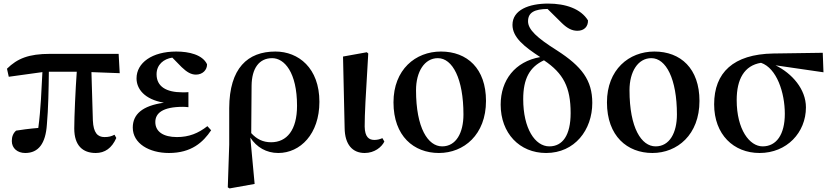

<svg xmlns="http://www.w3.org/2000/svg" viewBox="-20 -839 4645 1073"><path d="M491 -436 649 -430 643 -538H260C140 -538 77 -512 19 -455L29 -410L217 -436C212 -341 208 -227 194 -124C154 -121 84 -112 70 -109C54 -95 46 -76 46 -51C46 -10 78 16 121 16C195 16 235 -37 242 -143C250 -232 252 -343 253 -438H409C402 -341 395 -187 395 -121C395 -25 443 16 515 16C566 16 605 -11 630 -68L620 -86C602 -77 588 -73 564 -73C526 -73 502 -96 499 -166Z M1139 -134C1088 -94 1036 -73 969 -73C893 -73 848 -103 848 -157C848 -206 888 -242 1003 -242C1012 -242 1022 -241 1033 -240V-324C1023 -323 1010 -323 1000 -323C908 -323 855 -356 855 -424C855 -478 895 -510 943 -517L995 -464C1024 -436 1048 -422 1075 -422C1113 -422 1138 -449 1137 -480C1112 -533 1037 -551 965 -551C830 -551 743 -488 743 -401C743 -344 785 -284 896 -265C775 -248 722 -200 722 -126C722 -37 814 16 924 16C1050 16 1115 -44 1160 -111Z M1386 -360C1387 -457 1428 -514 1501 -514C1569 -514 1640 -435 1640 -248C1640 -112 1583 -44 1495 -44C1450 -44 1415 -61 1384 -95ZM1261 -31 1253 208 1263 214 1403 189 1379 -70C1414 -16 1469 16 1535 16C1658 16 1765 -90 1765 -270C1765 -459 1648 -551 1519 -551C1364 -551 1262 -458 1261 -235Z M2018 16C2073 16 2113 -17 2128 -48L2117 -67C2103 -61 2090 -57 2072 -57C2042 -57 2019 -73 2018 -132C2018 -203 2023 -292 2038 -540L2030 -547L1897 -523L1906 -124C1907 -31 1950 16 2018 16Z M2433 16C2572 16 2696 -86 2696 -275C2696 -456 2591 -551 2444 -551C2302 -551 2179 -450 2179 -267C2179 -78 2293 16 2433 16ZM2451 -21C2372 -21 2305 -123 2305 -335C2305 -438 2352 -514 2427 -514C2509 -514 2570 -399 2570 -199C2570 -97 2529 -21 2451 -21Z M3050 -21C2970 -21 2904 -121 2904 -285C2904 -399 2940 -465 3020 -502C3129 -429 3169 -351 3169 -207C3169 -83 3124 -21 3050 -21ZM3120 -710C3152 -679 3178 -667 3207 -667C3245 -667 3267 -691 3266 -725C3226 -790 3141 -819 3043 -819C2937 -819 2844 -784 2844 -700C2844 -629 2912 -577 2999 -520C2858 -495 2778 -391 2778 -254C2778 -95 2883 16 3032 16C3192 16 3290 -113 3290 -264C3290 -391 3231 -468 3093 -557C2980 -628 2931 -674 2931 -720C2931 -770 2968 -788 3040 -789Z M3626 16C3765 16 3889 -86 3889 -275C3889 -456 3784 -551 3637 -551C3495 -551 3372 -450 3372 -267C3372 -78 3486 16 3626 16ZM3644 -21C3565 -21 3498 -123 3498 -335C3498 -438 3545 -514 3620 -514C3702 -514 3763 -399 3763 -199C3763 -97 3722 -21 3644 -21Z M4242 -21C4169 -21 4097 -115 4097 -280C4097 -396 4139 -473 4233 -488C4321 -458 4366 -321 4366 -203C4366 -87 4319 -21 4242 -21ZM4582 -435 4578 -544 4301 -540C4078 -536 3971 -433 3971 -256C3971 -87 4080 16 4225 16C4377 16 4484 -98 4484 -239C4484 -341 4406 -429 4314 -474Z"/></svg>

Font: Source Han Serif
Style: Bold
Weight: 700
Designer: Ryoko NISHIZUKA 西塚涼子 (kana & ideographs); Frank Grießhammer (Latin, Greek & Cyrillic); Wenlong ZHANG 张文龙 (bopomofo); San
Foundry: Adobe Systems Incorporated
Version: Version 1.001;PS 1.001;hotconv 16.6.54;makeotf.lib2.5.65590